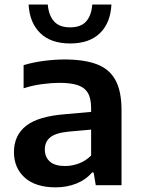

<svg xmlns="http://www.w3.org/2000/svg" viewBox="-20 -816 620 846"><path d="M225.5 9.5Q137 9.5 89.2 -33.2Q41.5 -76 41.5 -145.5Q41.5 -220 95.5 -262Q149.5 -304 269.5 -313L409 -325.5L421.5 -248.5L282 -236Q225.5 -230.5 201.5 -211Q177.5 -191.5 177.5 -157.5Q177.5 -123.5 199.8 -104Q222 -84.5 266.5 -84.5Q297 -84.5 327 -95.5Q357 -106.5 381.5 -130.5V-339.5Q381.5 -382.5 367 -406.8Q352.5 -431 321.8 -441Q291 -451 242 -451Q209 -451 166.5 -445.5Q124 -440 84 -427V-529Q125.5 -541.5 174 -547.8Q222.5 -554 264 -554Q350 -554 405.8 -533.2Q461.5 -512.5 488.5 -463.5Q515.5 -414.5 515.5 -330V0H402L392.5 -56H385.5Q358 -23.5 316 -7Q274 9.5 225.5 9.5ZM289 -624.5Q204 -624.5 157.2 -670.2Q110.5 -716 106 -796H190.5Q194.5 -748.5 218 -722Q241.5 -695.5 289 -695.5Q337 -695.5 360 -722Q383 -748.5 386.5 -796H471Q467 -715.5 420.5 -670Q374 -624.5 289 -624.5Z"/></svg>

Font: Encode Sans SemiExpanded SemiBold
Style: Regular
Weight: 600
Width: 6
Designer: Multiple Designers
Foundry: Impallari Type
Version: Version 3.002